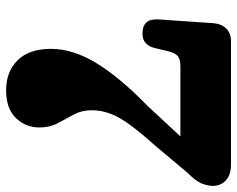

<svg xmlns="http://www.w3.org/2000/svg" viewBox="-92 -648 758 613"><g transform="rotate(90 286.5 -341.0)"><path d="M386.5 -88Q386.5 -45 356.5 -13.5Q326.5 18 268 18Q208 18 171.8 -18.8Q135.5 -55.5 135.5 -125.5Q135.5 -195.5 181.2 -270.5Q227 -345.5 316.5 -432.5L415 -538.5H193Q168.5 -538.5 158.5 -530Q148.5 -521.5 143.5 -501L133 -457.5Q129 -439 117.5 -428Q106 -417 86 -417.5Q38 -417.5 41.5 -468.5L53.5 -643.5Q55.5 -669 70.2 -684.5Q85 -700 112 -700H504Q537.5 -700 555.2 -683.8Q573 -667.5 573 -641.5Q573 -626 565.5 -606.8Q558 -587.5 531 -561L445.5 -459Q401.5 -410 376.8 -375.8Q352 -341.5 341.8 -313.2Q331.5 -285 331.5 -254Q331.5 -223.5 345.2 -198.2Q359 -173 372.8 -147Q386.5 -121 386.5 -88Z"/></g></svg>

Font: Fraunces 9pt SuperSoft
Style: Bold
Weight: 700
Version: Version 1.000;[b76b70a41]